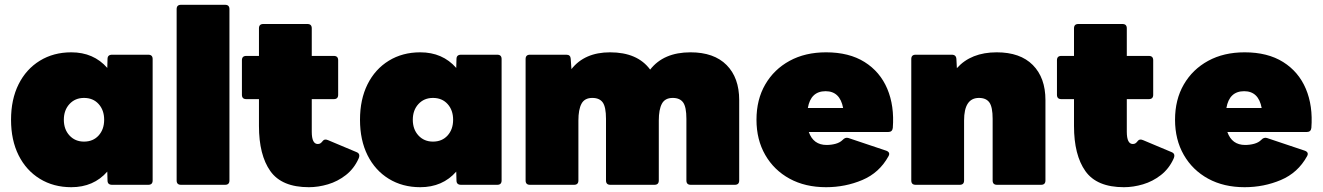

<svg xmlns="http://www.w3.org/2000/svg" viewBox="-20 -770 5511 800"><path d="M277 10Q203 10 146 -25Q89 -60 57.5 -123Q26 -186 26 -271Q26 -356 57.5 -419Q89 -482 146 -517Q203 -552 277 -552Q370 -552 427 -487L428 -524Q428 -542 447 -542H598Q616 -542 616 -524V-18Q616 0 598 0H447Q428 0 428 -18L427 -55Q370 10 277 10ZM330 -180Q368 -180 391 -205.5Q414 -231 414 -271Q414 -311 391 -336.5Q368 -362 330 -362Q293 -362 269.5 -336.5Q246 -311 246 -271Q246 -231 269.5 -205.5Q293 -180 330 -180Z M734 0Q716 0 716 -18V-732Q716 -750 734 -750H918Q936 -750 936 -732V-18Q936 0 918 0Z M1267 10Q1154 10 1106.5 -57Q1059 -124 1059 -245V-357H1006Q988 -357 988 -375V-519Q988 -537 1006 -537H1059V-652Q1059 -670 1077 -670H1261Q1279 -670 1279 -652V-537H1371Q1389 -537 1389 -519V-375Q1389 -357 1371 -357H1279V-221Q1279 -170 1304 -170Q1310 -170 1314.5 -172.5Q1319 -175 1326 -184Q1333 -192 1347 -186L1466 -136Q1483 -129 1474 -109Q1455 -67 1421 -40.5Q1387 -14 1346.5 -2Q1306 10 1267 10Z M1731 10Q1657 10 1600 -25Q1543 -60 1511.5 -123Q1480 -186 1480 -271Q1480 -356 1511.5 -419Q1543 -482 1600 -517Q1657 -552 1731 -552Q1824 -552 1881 -487L1882 -524Q1882 -542 1901 -542H2052Q2070 -542 2070 -524V-18Q2070 0 2052 0H1901Q1882 0 1882 -18L1881 -55Q1824 10 1731 10ZM1784 -180Q1822 -180 1845 -205.5Q1868 -231 1868 -271Q1868 -311 1845 -336.5Q1822 -362 1784 -362Q1747 -362 1723.5 -336.5Q1700 -311 1700 -271Q1700 -231 1723.5 -205.5Q1747 -180 1784 -180Z M2188 0Q2170 0 2170 -18V-524Q2170 -542 2188 -542H2340Q2357 -542 2358 -525L2361 -482Q2416 -552 2522 -552Q2636 -552 2689 -480Q2745 -552 2857 -552Q2955 -552 3007.5 -499Q3060 -446 3060 -353V-18Q3060 0 3042 0H2858Q2840 0 2840 -18V-275Q2840 -324 2826.5 -343Q2813 -362 2783 -362Q2751 -362 2738 -338Q2725 -314 2725 -268V-18Q2725 0 2707 0H2523Q2505 0 2505 -18V-275Q2505 -324 2491.5 -343Q2478 -362 2448 -362Q2416 -362 2403 -338Q2390 -314 2390 -268V-18Q2390 0 2372 0Z M3422 10Q3335 10 3270 -25.5Q3205 -61 3168.5 -124.5Q3132 -188 3132 -271Q3132 -355 3168.5 -418Q3205 -481 3270 -516.5Q3335 -552 3422 -552Q3518 -552 3582.5 -511.5Q3647 -471 3677 -400Q3707 -329 3700 -237Q3698 -220 3681 -220H3350Q3369 -166 3424 -166Q3444 -166 3462 -171Q3480 -176 3491 -187Q3502 -199 3515 -195L3673 -142Q3691 -135 3682 -119Q3644 -50 3573 -20Q3502 10 3422 10ZM3420 -390Q3358 -390 3346 -320H3493Q3480 -390 3420 -390Z M3795 0Q3777 0 3777 -18V-524Q3777 -542 3795 -542H3946Q3964 -542 3965 -524L3967 -486Q4026 -552 4133 -552Q4231 -552 4283.5 -499Q4336 -446 4336 -353V-18Q4336 0 4318 0H4134Q4116 0 4116 -18V-275Q4116 -324 4102.5 -343Q4089 -362 4059 -362Q3997 -362 3997 -268V-18Q3997 0 3979 0Z M4663 10Q4550 10 4502.5 -57Q4455 -124 4455 -245V-357H4402Q4384 -357 4384 -375V-519Q4384 -537 4402 -537H4455V-652Q4455 -670 4473 -670H4657Q4675 -670 4675 -652V-537H4767Q4785 -537 4785 -519V-375Q4785 -357 4767 -357H4675V-221Q4675 -170 4700 -170Q4706 -170 4710.5 -172.5Q4715 -175 4722 -184Q4729 -192 4743 -186L4862 -136Q4879 -129 4870 -109Q4851 -67 4817 -40.5Q4783 -14 4742.5 -2Q4702 10 4663 10Z M5166 10Q5079 10 5014 -25.5Q4949 -61 4912.5 -124.5Q4876 -188 4876 -271Q4876 -355 4912.5 -418Q4949 -481 5014 -516.5Q5079 -552 5166 -552Q5262 -552 5326.5 -511.5Q5391 -471 5421 -400Q5451 -329 5444 -237Q5442 -220 5425 -220H5094Q5113 -166 5168 -166Q5188 -166 5206 -171Q5224 -176 5235 -187Q5246 -199 5259 -195L5417 -142Q5435 -135 5426 -119Q5388 -50 5317 -20Q5246 10 5166 10ZM5164 -390Q5102 -390 5090 -320H5237Q5224 -390 5164 -390Z"/></svg>

Font: LINE Seed Sans App Heavy
Style: Regular
Weight: 900
Designer: LINE VX Design & Dalton Maag Ltd & Sandoll Inc
Foundry: Dalton Maag Ltd
Version: Version 1.003